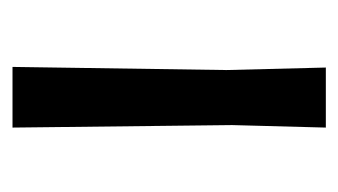

<svg xmlns="http://www.w3.org/2000/svg" viewBox="-137 -404 541 307"><g transform="rotate(-90 133.5 -250.5)"><path d="M180 -501 175 -159 179 0H83L87 -150L83 -501Z"/></g></svg>

Font: Alegreya Sans SC Medium
Style: Regular
Weight: 500
Designer: Juan Pablo del Peral
Foundry: Huerta Tipografica
Version: Version 2.001;PS 002.001;hotconv 1.0.88;makeotf.lib2.5.64775